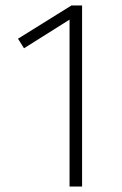

<svg xmlns="http://www.w3.org/2000/svg" viewBox="-20 -684 446 704"><path d="M281 -664H242L46 -542L68 -507L235 -612V0H281Z"/></svg>

Font: Fira Sans ExtraLight
Style: Regular
Weight: 200
Designer: bBox Type GmbH & Carrois Corporate GbR & Edenspiekermann AG
Foundry: bBox Type GmbH & Carrois Corporate GbR & Edenspiekermann AG
Version: Version 4.300;PS 004.300;hotconv 1.0.88;makeotf.lib2.5.64775